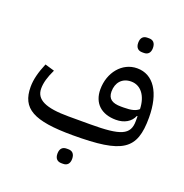

<svg xmlns="http://www.w3.org/2000/svg" viewBox="-169 -932 1246 1299"><g transform="rotate(20 454.5 -282.5)"><path d="M414 216H427C454 216 473 200 473 164C473 127 454 111 427 111H414C386 111 367 127 367 164C367 200 386 216 414 216ZM671 -676H684C711 -676 730 -692 730 -728C730 -765 711 -781 684 -781H671C643 -781 624 -765 624 -728C624 -692 643 -676 671 -676ZM421 12C782 12 866 -45 866 -276C866 -456 795 -563 678 -563C570 -563 491 -465 491 -344C491 -245 554 -186 660 -186C720 -186 766 -213 785 -259H790V-224C790 -124 726 -98 509 -98H352C186 -98 113 -133 113 -213C113 -254 126 -299 153 -355L85 -375C57 -309 42 -252 42 -199C42 -43 139 12 421 12ZM682 -282H662C598 -282 567 -304 567 -356C567 -420 605 -465 670 -465C740 -465 786 -404 789 -310C769 -291 737 -282 682 -282Z"/></g></svg>

Font: IBM Plex Arabic Text
Style: Regular
Weight: 450
Designer: Mike Abbink, Paul van der Laan, Pieter van Rosmalen, Wael Morcos, Khajak Apelian
Foundry: Bold Monday
Version: Version 1.0